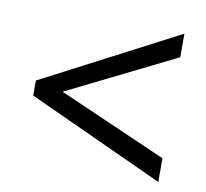

<svg xmlns="http://www.w3.org/2000/svg" viewBox="-62 -675 674 627"><g transform="rotate(10 275.5 -362.0)"><path d="M501 -116.2 49.8 -323.2V-373L501 -607.9V-529.8L142.1 -352.1L501 -194.8Z"/></g></svg>

Font: Nokora
Style: Regular
Weight: 400
Foundry: Danh Hong
Version: Version 1.3 October 31, 2012